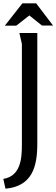

<svg xmlns="http://www.w3.org/2000/svg" viewBox="-44 -927 340 1158"><path d="M133 -834 209 -773H276L174 -907H91L-15 -772H54ZM73 -728 88 -662V-55C88 29 81 135 -24 152L-11 211C151 196 181 78 181 -61V-728Z"/></svg>

Font: Rosario
Style: Regular
Weight: 400
Designer: Hector Gatti
Foundry: Omnibus Type
Version: Version 1.100